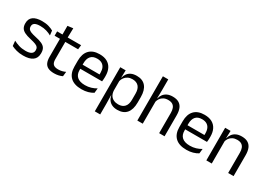

<svg xmlns="http://www.w3.org/2000/svg" viewBox="-7 -1489 3436 2488"><g transform="rotate(30 1711.5 -245.0)"><path d="M218.5 11Q159.5 11 115.5 -1.8Q71.5 -14.5 42.5 -29.5L35 -104.5Q71.5 -85.5 115.2 -71.5Q159 -57.5 214.5 -57.5Q271 -57.5 299.5 -75.5Q328 -93.5 328 -129V-134.5Q328 -157.5 317.2 -172.5Q306.5 -187.5 278.5 -199Q250.5 -210.5 199 -222Q137.5 -235.5 102 -253.8Q66.5 -272 51.2 -299Q36 -326 36 -365V-369.5Q36 -433.5 80.5 -466.5Q125 -499.5 214.5 -499.5Q272 -499.5 314.2 -486.5Q356.5 -473.5 383.5 -457.5L391 -389Q358.5 -408 316.5 -420.5Q274.5 -433 222 -433Q184 -433 160.5 -425.2Q137 -417.5 126.5 -403.2Q116 -389 116 -369V-365Q116 -343 126.5 -327.8Q137 -312.5 164.2 -301.2Q191.5 -290 240 -279.5Q302.5 -267 339.2 -249.5Q376 -232 392 -205.2Q408 -178.5 408 -136.5V-128Q408 -59 360 -24Q312 11 218.5 11Z M682 10Q625.5 10 591 -7Q556.5 -24 541 -58.5Q525.5 -93 525.5 -144.5V-452.5H605.5V-154Q605.5 -106 627.5 -83.2Q649.5 -60.5 701.5 -60.5Q731 -60.5 758.2 -67Q785.5 -73.5 809.5 -85.5L802 -16Q778.5 -4 747 3Q715.5 10 682 10ZM445.5 -416V-481H804.5L797 -416ZM526 -473 525.5 -610 607 -620.5 603.5 -473Z M1092 11Q980.5 11 924 -43.5Q867.5 -98 867.5 -199.5V-286.5Q867.5 -389.5 920 -445.2Q972.5 -501 1073.5 -501Q1141.5 -501 1187 -475.8Q1232.5 -450.5 1255.5 -404Q1278.5 -357.5 1278.5 -293V-275Q1278.5 -259 1277.2 -243Q1276 -227 1274 -211.5H1199.5Q1200.5 -235.5 1200.8 -257Q1201 -278.5 1201 -296.5Q1201 -341 1186.8 -371.8Q1172.5 -402.5 1144.2 -418.8Q1116 -435 1073.5 -435Q1010.5 -435 979 -398.5Q947.5 -362 947.5 -294V-247.5L948 -237.5V-191Q948 -160.5 957 -136Q966 -111.5 985.2 -93.8Q1004.5 -76 1034.2 -66.8Q1064 -57.5 1105 -57.5Q1152.5 -57.5 1193.5 -70Q1234.5 -82.5 1270.5 -104L1263 -34Q1230.5 -13.5 1187.5 -1.2Q1144.5 11 1092 11ZM910 -211.5V-272.5H1257V-211.5Z M1627 10.5Q1582 10.5 1549 -4.5Q1516 -19.5 1495.5 -47.5Q1475 -75.5 1468 -112.5H1441.5L1465 -188.5Q1467 -144.5 1484.8 -115.2Q1502.5 -86 1533 -71.5Q1563.5 -57 1602 -57Q1663.5 -57 1696.2 -93Q1729 -129 1729 -198.5V-292Q1729 -361 1696.5 -397Q1664 -433 1602 -433Q1565 -433 1536.5 -418.5Q1508 -404 1489.2 -379Q1470.5 -354 1463.5 -322L1443.5 -378.5H1467Q1475 -412 1494.2 -439.2Q1513.5 -466.5 1547.2 -482.8Q1581 -499 1630.5 -499Q1718.5 -499 1764.5 -444.2Q1810.5 -389.5 1810.5 -285.5V-204.5Q1810.5 -99.5 1764.2 -44.5Q1718 10.5 1627 10.5ZM1386.5 172V-488H1467.5L1464 -370.5L1465 -345.5V-140L1464.5 -123.5L1467 13.5V172Z M2250 0V-303.5Q2250 -343 2239.2 -371.5Q2228.5 -400 2204.2 -415.8Q2180 -431.5 2138 -431.5Q2099.5 -431.5 2071.5 -417Q2043.5 -402.5 2026.2 -377.8Q2009 -353 2002 -321.5L1984 -379H2005Q2012.5 -412 2032.5 -439.2Q2052.5 -466.5 2086.2 -482.8Q2120 -499 2168.5 -499Q2226.5 -499 2262.2 -477Q2298 -455 2314.5 -413.8Q2331 -372.5 2331 -312.5V0ZM1923.5 0V-662.5H2004V-503.5L2001.5 -363.5L2004.5 -357V0Z M2661.5 11Q2550 11 2493.5 -43.5Q2437 -98 2437 -199.5V-286.5Q2437 -389.5 2489.5 -445.2Q2542 -501 2643 -501Q2711 -501 2756.5 -475.8Q2802 -450.5 2825 -404Q2848 -357.5 2848 -293V-275Q2848 -259 2846.8 -243Q2845.5 -227 2843.5 -211.5H2769Q2770 -235.5 2770.2 -257Q2770.5 -278.5 2770.5 -296.5Q2770.5 -341 2756.2 -371.8Q2742 -402.5 2713.8 -418.8Q2685.5 -435 2643 -435Q2580 -435 2548.5 -398.5Q2517 -362 2517 -294V-247.5L2517.5 -237.5V-191Q2517.5 -160.5 2526.5 -136Q2535.5 -111.5 2554.8 -93.8Q2574 -76 2603.8 -66.8Q2633.5 -57.5 2674.5 -57.5Q2722 -57.5 2763 -70Q2804 -82.5 2840 -104L2832.5 -34Q2800 -13.5 2757 -1.2Q2714 11 2661.5 11ZM2479.5 -211.5V-272.5H2826.5V-211.5Z M3282.5 0V-303.5Q3282.5 -343 3271.8 -371.5Q3261 -400 3236.8 -415.8Q3212.5 -431.5 3170.5 -431.5Q3132 -431.5 3103.8 -417Q3075.5 -402.5 3058 -377.8Q3040.5 -353 3033.5 -321.5L3019 -379H3036.5Q3044.5 -412 3064.5 -439.2Q3084.5 -466.5 3118.2 -482.8Q3152 -499 3201 -499Q3259 -499 3294.8 -477Q3330.5 -455 3347 -413.8Q3363.5 -372.5 3363.5 -312.5V0ZM2956 0V-488H3037L3033.5 -371L3037 -366.5V0Z"/></g></svg>

Font: Anek Gujarati
Style: Regular
Weight: 400
Designer: Mrunmayee Ghaisas (Gujarati), Yesha Goshar (Latin)
Foundry: Ek Type
Version: Version 1.003